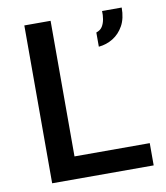

<svg xmlns="http://www.w3.org/2000/svg" viewBox="-77 -735 691 799"><g transform="rotate(-10 268.0 -335.0)"><path d="M79 0V-667H190V-94H508V0ZM369 -526V-586Q387 -592 395 -605Q403 -618 406 -635.5Q409 -653 408 -670H491Q491 -624 474 -593.5Q457 -563 429.5 -546Q402 -529 369 -526Z"/></g></svg>

Font: Maven Pro Medium
Style: Regular
Weight: 500
Designer: Joe Prince
Foundry: Joe Prince
Version: Version 2.103